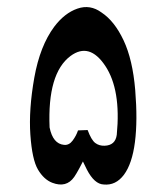

<svg xmlns="http://www.w3.org/2000/svg" viewBox="-20 -517 466 537"><path d="M126 -5.9Q102.5 -15.1 86.2 -42.7Q69.8 -70.3 64.9 -140.4Q60.1 -210.4 75.9 -299.6Q91.8 -388.7 131.8 -442.4Q160.6 -480.5 196.5 -492.9Q232.4 -505.4 264.2 -481.9Q300.3 -458 325.7 -404.1Q351.1 -350.1 358.2 -265.1Q365.2 -180.2 357.4 -119.6Q349.6 -59.1 326.7 -28.3Q303.7 2.4 270 -1Q244.1 -2 223.1 -42.5Q218.8 -51.3 211.9 -65.4Q209 -60.5 201.7 -45.9Q193.8 -31.2 187.5 -22Q165.5 9.3 126 -5.9ZM272.5 -109.4Q302.7 -110.4 306.6 -140.1Q318.8 -266.1 274.4 -332.8Q230 -399.4 177.2 -360.4Q112.3 -312 118.7 -160.6Q127.9 -114.7 159.2 -111.8Q173.3 -110.4 183.3 -124Q193.4 -137.7 198.2 -152.3L225.1 -153.3Q235.4 -125.5 246.3 -117.2Q257.3 -108.9 272.5 -109.4Z"/></svg>

Font: Amiri Typewriter
Style: Bold
Weight: 700
Monospace: yes
Designer: Khaled Hosny
Version: Version 1.1